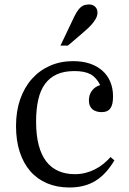

<svg xmlns="http://www.w3.org/2000/svg" viewBox="-20 -821 571 851"><path d="M304 -550Q248 -550 201.5 -529.5Q155 -509 121.5 -471.5Q88 -434 69.5 -381Q51 -328 51 -263Q51 -198 67.5 -147.5Q84 -97 114.5 -62Q145 -27 189 -8.5Q233 10 287 10Q322 10 351 2.5Q380 -5 404 -20Q428 -35 448.5 -57.5Q469 -80 487 -110L470 -125Q455 -108 437.5 -94Q420 -80 400 -70Q380 -60 358 -54.5Q336 -49 312 -49Q271 -49 239 -63Q207 -77 185 -105.5Q163 -134 151.5 -178Q140 -222 140 -282Q140 -337 149.5 -379Q159 -421 179.5 -449Q200 -477 232 -491.5Q264 -506 310 -506Q355 -506 381 -492Q407 -478 424 -444Q401 -437 387.5 -419Q374 -401 374 -376Q374 -362 378.5 -352Q383 -342 390.5 -336Q398 -330 408.5 -327Q419 -324 430 -324Q444 -324 454 -328.5Q464 -333 470 -342Q476 -351 478.5 -364Q481 -377 481 -394Q481 -429 469 -458Q457 -487 434 -507.5Q411 -528 378.5 -539Q346 -550 304 -550ZM289 -705 248 -619H281L335 -665Q345 -674 358.5 -685.5Q372 -697 384 -710Q396 -723 404 -737Q412 -751 412 -765Q412 -775 408.5 -782Q405 -789 399 -793.5Q393 -798 385.5 -800Q378 -802 369 -801Q355 -800 345.5 -794.5Q336 -789 327.5 -778Q319 -767 310 -749Q301 -731 289 -705Z"/></svg>

Font: GradeGX
Style: Regular
Weight: 100
Width: 1
Designer: Adam Twardoch
Foundry: Adam Twardoch
Version: Version 2.002; DEVELOPMENT